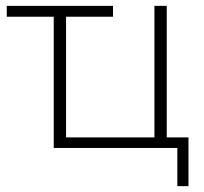

<svg xmlns="http://www.w3.org/2000/svg" viewBox="-20 -504 696 654"><path d="M584 130V0H163V-447H3V-484H365V-447H205V-36H506V-484H548V-36H622V130Z"/></svg>

Font: Nunito Sans 12pt ExtraLight
Style: Regular
Weight: 200
Designer: Vernon Adams
Foundry: Vernon Adams
Version: Version 3.101;gftools[0.9.27]